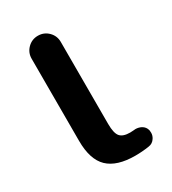

<svg xmlns="http://www.w3.org/2000/svg" viewBox="-182 -851 838 936"><g transform="rotate(-30 237.5 -383.0)"><path d="M300.8 -10.7Q197.3 -10.7 147.9 -58.1Q98.6 -105.5 98.6 -210.9V-672.9Q98.6 -707 122.6 -731Q146.5 -754.9 180.7 -754.9Q214.8 -754.9 238.8 -731Q262.7 -707 262.7 -672.9V-210.9Q262.7 -159.2 278.8 -140.1Q294.9 -121.1 335 -121.1Q344.7 -121.1 354.5 -122.1Q360.4 -123 365.2 -123Q381.8 -123 397.5 -115.2Q417 -104.5 421.9 -83Q422.9 -76.2 422.9 -69.3Q422.9 -53.7 414.1 -40Q401.4 -19.5 377.9 -16.6Q339.8 -10.7 300.8 -10.7Z"/></g></svg>

Font: Gen Jyuu GothicX Bold
Style: Bold
Weight: 700
Designer: Ryoko NISHIZUKA (kana &amp; ideographs); Paul D. Hunt (Latin, Greek &amp; Cyrillic); Wenlong ZHANG (bopomofo); Sandoll C
Version: Version 1.058.20140828